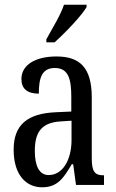

<svg xmlns="http://www.w3.org/2000/svg" viewBox="-20 -786 494 816"><path d="M177 -619V-606H212C260 -649 328 -721 348 -756V-766H252C237 -721 205 -670 177 -619ZM159 10C226 10 251 -31 285 -88H291L303 0H422V-41H419C383 -41 370 -57 370 -113V-372C370 -499 319 -546 220 -546C130 -546 71 -510 71 -450C71 -409 96 -388 145 -388C145 -453 157 -497 213 -497C272 -497 283 -448 283 -373V-312L218 -309C97 -304 38 -256 38 -150C38 -41 92 10 159 10ZM187 -42C146 -42 128 -82 128 -144C128 -223 155 -265 238 -270L284 -273V-191C284 -106 246 -42 187 -42Z"/></svg>

Font: Noto Serif Myanmar ExtCond
Style: Regular
Weight: 400
Width: 2
Designer: Ben Mitchell and the Monotype Design Team
Foundry: Monotype Imaging Inc.
Version: Version 2.106